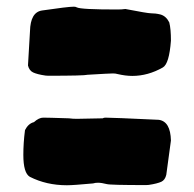

<svg xmlns="http://www.w3.org/2000/svg" viewBox="-20 -590 573 566"><path d="M327.1 -371.6C322.8 -373 317.9 -373.5 312.5 -373.5C305.2 -373.5 280.8 -372.1 238.3 -369.6C231.9 -367.7 193.4 -366.7 122.1 -366.7C122.1 -366.7 114.3 -367.2 114.3 -367.2C97.2 -369.6 85 -373 77.6 -376.5C70.3 -379.9 64.9 -386.7 62.5 -397C62.5 -397 68.4 -498 68.4 -498C69.3 -535.6 81.1 -555.7 104 -559.1C154.3 -566.4 185.5 -570.3 197.8 -570.3C201.2 -570.3 203.6 -569.8 206.1 -568.4C213.9 -564 253.9 -562 326.7 -562C334.5 -562 342.3 -562.5 349.6 -563.5C392.6 -555.2 418 -550.8 425.3 -550.8C433.6 -550.8 442.9 -549.8 452.6 -547.4C463.9 -544.4 472.7 -536.6 479 -523.9C482.4 -510.7 483.9 -493.2 483.9 -470.2C480.5 -424.8 472.7 -398.4 460 -391.1C430.7 -374.5 400.9 -366.2 370.1 -366.2C356 -366.2 341.8 -368.2 327.1 -371.6ZM67.9 -68.8C55.2 -76.2 48.8 -97.7 48.8 -133.3C48.8 -156.2 50.3 -180.7 53.7 -206.5C60.1 -219.2 68.8 -227.1 80.1 -230C89.8 -238.8 99.1 -243.2 107.4 -243.2C114.7 -243.2 140.1 -242.7 183.1 -241.2C190.4 -240.2 198.2 -239.7 206.1 -239.7C213.4 -239.7 239.3 -240.2 282.7 -241.2C285.2 -242.7 287.6 -243.2 291 -243.2C303.2 -243.2 356 -241.2 448.2 -236.8C471.2 -233.4 482.9 -213.4 483.9 -175.8C483.9 -175.8 470.2 -74.7 470.2 -74.7C467.8 -64.5 462.9 -57.6 455.6 -54.2C448.2 -50.8 435.5 -47.4 418.5 -44.9C418.5 -44.9 410.6 -44.4 410.6 -44.4C339.4 -44.4 300.8 -45.4 294.4 -47.4C284.7 -49.8 276.4 -51.3 269 -51.3C263.7 -51.3 258.8 -50.8 254.4 -49.3C216.8 -45.9 191.4 -43.9 177.2 -43.9C136.7 -43.9 100.6 -52.2 67.9 -68.8Z"/></svg>

Font: Kaph
Style: Regular
Weight: 400
Designer: GGBotNet
Foundry: f0n7.com